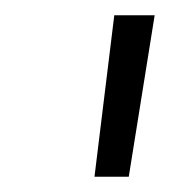

<svg xmlns="http://www.w3.org/2000/svg" viewBox="-20 -710 242 252"><path d="M149 -478H104L130 -690H183Z"/></svg>

Font: Exo 2.0 Light
Style: Italic
Weight: 300
Italic angle: -8°
Designer: Natanael Gama
Version: Version 1.001;PS 001.001;hotconv 1.0.70;makeotf.lib2.5.58329